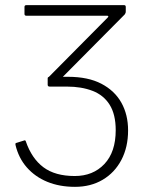

<svg xmlns="http://www.w3.org/2000/svg" viewBox="-20 -550 555 745"><path d="M271 175Q211 175 163.5 155.5Q116 136 84 99.5Q52 63 40 12Q39 6 42 5L74 -5Q78 -7 80 -2Q103 65 148.5 99Q194 133 270 133Q341 133 385 86.5Q429 40 429 -45Q429 -106 405.5 -143.5Q382 -181 339 -197.5Q296 -214 240 -214H173Q165 -214 165 -221V-246Q165 -252 173 -252H244Q322 -252 373.5 -225Q425 -198 451 -151.5Q477 -105 477 -44Q477 21 451 70.5Q425 120 378.5 147.5Q332 175 271 175ZM207 -235 167 -249 398 -482Q404 -489 395 -489H82Q75 -489 75 -496V-523Q75 -530 82 -530H462Q468 -530 468 -523V-506Q468 -502 467 -499.5Q466 -497 464 -494Z"/></svg>

Font: Libre Franklin ExtraLight
Style: Regular
Weight: 250
Designer: Pablo Impallari, Rodrigo Fuenzalida, Nhung Nguyen
Foundry: Impallari Type
Version: Version 3.000